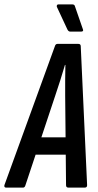

<svg xmlns="http://www.w3.org/2000/svg" viewBox="-48 -855 445 875"><path d="M-20 0Q-30 0 -28 -11L202 -644Q205 -655 214 -655H309Q320 -655 320 -644L349 -11Q349 0 338 0H264Q253 0 253 -11L249 -420Q249 -456 249 -490Q249 -524 250 -559H248Q238 -524 227 -490Q216 -456 204 -420L68 -11Q65 0 57 0ZM99 -150 126 -229H262L264 -150ZM272 -711Q267 -711 264 -714Q261 -717 259 -721L211 -824Q210 -829 212 -832Q214 -835 218 -835H281Q287 -835 290 -832.5Q293 -830 294 -825L330 -721Q332 -717 330 -714Q328 -711 322 -711Z"/></svg>

Font: Sofia Sans Extra Condensed SemiBold
Style: Italic
Weight: 600
Italic angle: -9°
Designer: Botio Nikoltchev, Ani Petrova
Foundry: lettersoup
Version: Version 4.101